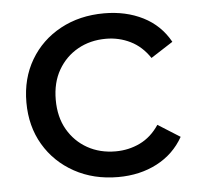

<svg xmlns="http://www.w3.org/2000/svg" viewBox="-44 -581 659 632"><g transform="rotate(-5 285.5 -264.5)"><path d="M322 6Q241 6 177.5 -29Q114 -64 78 -125Q42 -186 42 -265Q42 -344 78 -405Q114 -466 177.5 -500.5Q241 -535 322 -535Q394 -535 450.5 -506.5Q507 -478 538 -422L465 -375Q439 -414 401.5 -432.5Q364 -451 321 -451Q269 -451 228 -428Q187 -405 163 -363.5Q139 -322 139 -265Q139 -208 163 -166.5Q187 -125 228 -102Q269 -79 321 -79Q364 -79 401.5 -97Q439 -115 465 -154L538 -108Q507 -53 450.5 -23.5Q394 6 322 6Z"/></g></svg>

Font: Montserrat Z Med
Style: Regular
Weight: 500
Designer: Julieta Ulanovsky
Foundry: Julieta Ulanovsky
Version: Version 8.000